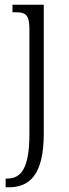

<svg xmlns="http://www.w3.org/2000/svg" viewBox="-20 -556 294 816"><path d="M4 240H17C103 240 166 191 166 11V-536H33V-504H43C87 -504 105 -496 105 -433V13C105 159 70 203 10 203H4Z"/></svg>

Font: Noto Serif Sinhala Condensed Light
Style: Regular
Weight: 300
Width: 3
Designer: Jelle Bosma - Monotype Design Team
Foundry: Monotype Imaging Inc.
Version: Version 2.007